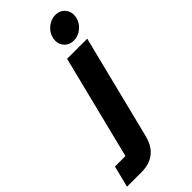

<svg xmlns="http://www.w3.org/2000/svg" viewBox="-416 -760 1012 1012"><g transform="rotate(-45 89.5 -254.0)"><path d="M-132.5 200 -102.5 80H-24.2L120.8 -500H270.8L125.8 80Q110.8 140.8 72.5 170.4Q34.2 200 -24.2 200ZM215 -542.5Q178.3 -542.5 157.9 -569.2Q137.5 -595.8 146.7 -632.5Q154.2 -664.2 181.2 -685.8Q208.3 -707.5 239.2 -707.5Q276.7 -707.5 296.7 -680.8Q316.7 -654.2 307.5 -616.7Q300 -585.8 273.3 -564.2Q246.7 -542.5 215 -542.5Z"/></g></svg>

Font: Funnel Sans Light ExtraBold
Style: Italic
Weight: 800
Italic angle: -14.036°
Version: Version 1.000